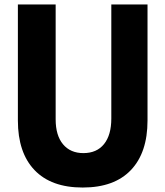

<svg xmlns="http://www.w3.org/2000/svg" viewBox="-20 -820 740 859"><path d="M60 -800H229V-286Q229 -214 262 -174.5Q295 -135 353 -135Q413 -135 445.5 -175.5Q478 -216 478 -290V-800H640V-281Q640 -137 565.5 -59Q491 19 350 19Q209 19 134.5 -59Q60 -137 60 -281Z"/></svg>

Font: Martian Mono
Style: Bold
Weight: 700
Designer: Roman Shamin
Foundry: Evil Martians
Version: Version 1.000